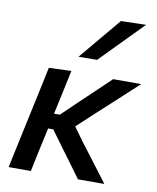

<svg xmlns="http://www.w3.org/2000/svg" viewBox="-86 -845 743 911"><g transform="rotate(10 285.0 -389.0)"><path d="M18.5 0Q30 -54.5 40.8 -105Q51.5 -155.5 65 -218L76.5 -271.5Q90.5 -338 102 -390.5Q113 -443 124.5 -497L232.5 -501Q221 -446.5 209.8 -394.2Q198.5 -342 186.5 -287H214.5L291.5 -361Q327.5 -395 363.2 -429Q399 -463 434.5 -497H569.5Q521.5 -453 474 -409Q426 -365 377.5 -320.5L296 -245L344.5 -178Q378.5 -133.5 412.5 -88.8Q446.5 -44 479.5 0H352.5Q328.5 -32.5 304.5 -65.5Q280 -98 256 -131L196 -213H171L168 -198.5Q156 -144.5 146 -97.8Q136 -51 125.5 0ZM254 -573Q297 -624.5 338.8 -674.5Q380.5 -724.5 423 -775L543.5 -778Q492.5 -725.5 442.5 -675Q392.5 -624 343.5 -574Z"/></g></svg>

Font: Heraclito Medium
Style: Italic
Weight: 500
Italic angle: -12°
Designer: Kostas Bartsokas (font) & Cristiano Sobral (main changes)
Foundry: Kostas Bartsokas (font) & Cristiano Sobral (main changes)
Version: Version 1.00;July 8, 2020;FontCreator 13.0.0.2655 64-bit